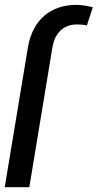

<svg xmlns="http://www.w3.org/2000/svg" viewBox="-52 -781 408 801"><path d="M70.3 0 166.5 -582.4C176.5 -643.5 212.7 -679 268.8 -679C286.2 -679 300.1 -677.6 310.4 -674.7L335.2 -750.7C312.1 -756.4 289.1 -760.7 266 -760.7C159.1 -760.7 83.5 -697.8 64.3 -582.4L-32.3 0Z"/></svg>

Font: Margiela Sans Text
Style: Italic
Weight: 400
Italic angle: -9.39999°
Designer: Stefan Endress, Andreas Faust
Version: Version 1.100;FEAKit 1.0